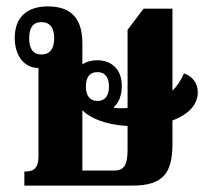

<svg xmlns="http://www.w3.org/2000/svg" viewBox="-20 -579 646 599"><path d="M56 0H393C491 0 518 -41 518 -131V-203C565 -221 597 -250 597 -291C597 -316 584 -340 554 -350C545 -329 533 -311 518 -296V-552H428L378 -486V-242C365 -241 351 -241 336 -242V-246C351 -259 360 -282 360 -311C360 -364 327 -391 283 -391C265 -391 250 -387 237 -378V-443C237 -522 202 -559 129 -559C62 -559 26 -523 26 -461C26 -401 59 -367 99 -367H100V-90C100 -54 84 -44 60 -44H56ZM109 -409C83 -409 71 -427 71 -460C71 -492 83 -510 109 -510C136 -510 149 -492 149 -460C149 -427 136 -409 109 -409ZM284 -264C260 -264 248 -281 248 -309C248 -337 259 -354 284 -354C309 -354 320 -336 320 -309C320 -281 308 -264 284 -264ZM237 -47V-235C243 -229 249 -224 256 -220C283 -202 325 -189 378 -186V-112C378 -68 369 -47 337 -47Z"/></svg>

Font: Noto Serif Thai ExtraCondensed ExtraBold
Style: Regular
Weight: 800
Width: 2
Designer: Monotype Design Team
Foundry: Monotype Imaging Inc.
Version: Version 2.002